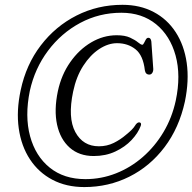

<svg xmlns="http://www.w3.org/2000/svg" viewBox="-20 -749 800 798"><path d="M330.5 28.5Q255.5 28.5 198 -1.8Q140.5 -32 104.5 -86.8Q68.5 -141.5 58 -215Q47.5 -288.5 66 -374.5Q88.5 -480.5 149.5 -560.2Q210.5 -640 298.2 -684.5Q386 -729 489 -729Q562 -729 618.5 -699.2Q675 -669.5 710.2 -615.2Q745.5 -561 756 -487.8Q766.5 -414.5 748.5 -327Q724.5 -217.5 664 -137.5Q603.5 -57.5 517.2 -14.5Q431 28.5 330.5 28.5ZM335 -4.5Q401 -4.5 462 -28.5Q523 -52.5 573.5 -96.5Q624 -140.5 659.5 -200Q695 -259.5 710.5 -331Q732.5 -435.5 709.8 -518.2Q687 -601 628.5 -648.5Q570 -696 484.5 -696Q392.5 -696 313.5 -653.8Q234.5 -611.5 179.5 -538Q124.5 -464.5 104 -371.5Q82.5 -266 105 -183Q127.5 -100 186.8 -52.2Q246 -4.5 335 -4.5ZM565 -226Q554 -196 526.8 -167Q499.5 -138 459.2 -119.2Q419 -100.5 369.5 -100.5Q309 -100.5 269.8 -135.2Q230.5 -170 217.2 -230.8Q204 -291.5 220.5 -370Q235 -438 271.8 -490.5Q308.5 -543 359 -572.8Q409.5 -602.5 465 -602.5Q499 -602.5 520.2 -592.8Q541.5 -583 553.5 -573Q565.5 -563 571.5 -563Q575 -563 578.5 -570.2Q582 -577.5 586.2 -584.8Q590.5 -592 596.5 -592Q607 -592 609 -576.5L617 -463Q617.5 -453.5 613 -446.2Q608.5 -439 600.5 -439Q585 -439 582 -457Q575 -519 543.2 -544.2Q511.5 -569.5 466.5 -569.5Q429.5 -569.5 392.2 -545Q355 -520.5 326 -475.5Q297 -430.5 284 -368.5Q261 -259.5 293 -200.2Q325 -141 391 -141Q424.5 -141 452.8 -155Q481 -169 504 -189Q532 -211.5 540.8 -226.2Q549.5 -241 559 -240.5Q569.5 -239 565 -226Z"/></svg>

Font: Fraunces 144pt S100 Light
Style: Italic
Weight: 300
Italic angle: -16°
Version: Version 1.000; ttfautohint (v1.8.3)